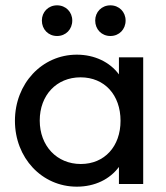

<svg xmlns="http://www.w3.org/2000/svg" viewBox="-20 -690 622 720"><path d="M268 10C336 10 392 -18 426 -64V0H517V-475H426V-411C392 -457 335 -485 268 -485C137 -485 36 -376 36 -237C36 -98 137 10 268 10ZM129 -238C129 -333 192 -400 282 -400C372 -400 432 -334 432 -237C432 -141 372 -75 283 -75C193 -75 129 -143 129 -238ZM137 -613C137 -580 161 -555 194 -555C227 -555 251 -580 251 -613C251 -645 227 -670 194 -670C161 -670 137 -645 137 -613ZM337 -613C337 -580 361 -555 394 -555C427 -555 451 -580 451 -613C451 -645 427 -670 394 -670C361 -670 337 -645 337 -613Z"/></svg>

Font: MV Cash
Style: Regular
Weight: 400
Designer: Rodrigo Fuenzalida
Foundry: fragTYPE
Version: Version 1.100;Glyphs 3.1.2 (3151)